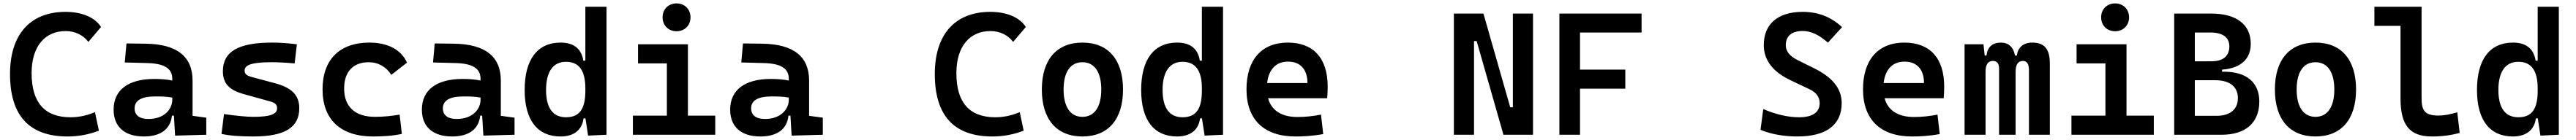

<svg xmlns="http://www.w3.org/2000/svg" viewBox="-20 -771 14688 801"><path d="M365.2 9.8C426.8 9.8 486.3 -1 543.9 -23.4L521.5 -129.4C475.6 -109.9 429.7 -100.1 381.8 -100.1C234.9 -100.1 160.2 -184.1 160.2 -352.5C160.2 -506.3 236.8 -593.3 354.5 -593.3C407.2 -593.3 454.6 -570.8 483.9 -531.2L556.2 -616.7C521 -671.9 446.8 -703.1 353.5 -703.1C151.9 -703.1 37.1 -573.2 37.1 -347.7C37.1 -109.4 147 9.8 365.2 9.8Z M978.5 4.9 1156.2 0V-97.7L1078.1 -108.4V-309.6C1078.1 -446.3 991.2 -518.6 810.5 -521L701.2 -522.5L691.4 -413.6L820.3 -410.2C914.6 -407.7 962.4 -380.9 962.4 -320.3V-310.1C932.6 -316.4 900.4 -319.3 859.9 -319.3C711.9 -319.3 627.9 -256.8 627.9 -143.6C627.9 -45.4 690.9 9.8 800.3 9.8C893.1 9.8 952.1 -29.8 960.4 -109.4H971.7ZM962.4 -212.9V-200.2C962.4 -146.5 917 -90.3 826.7 -90.3C775.4 -90.3 747.6 -111.8 747.6 -151.4C747.6 -196.3 787.6 -219.2 862.8 -219.2C897 -219.2 927.2 -219.2 962.4 -212.9Z M1424.8 9.8C1604 9.8 1686.5 -41.5 1686.5 -151.9C1686.5 -229 1640.6 -271 1543.9 -295.9L1418.9 -329.6C1388.7 -337.4 1375 -345.7 1375 -367.7C1375 -400.9 1420.4 -415 1528.3 -415C1562 -415 1603.5 -413.1 1660.2 -408.2L1672.9 -517.6C1622.6 -523.9 1577.6 -527.3 1531.2 -527.3C1339.4 -527.3 1251 -476.1 1251 -363.8C1251 -290.5 1290 -254.4 1372.6 -231.9L1521.5 -190.4C1547.9 -183.1 1560.1 -173.3 1560.1 -151.4C1560.1 -117.2 1519.5 -102.5 1424.8 -102.5C1387.2 -102.5 1333.5 -107.9 1257.3 -118.2L1243.2 -4.9C1289.1 5.4 1346.2 9.8 1424.8 9.8Z M2106.9 9.8C2160.6 9.8 2218.3 6.8 2271.5 -4.9L2258.8 -115.2C2213.9 -107.4 2166 -102.5 2118.7 -102.5C2005.9 -102.5 1942.4 -159.2 1942.4 -264.6C1942.4 -360.8 1994.1 -415 2083 -415C2136.2 -415 2182.6 -388.7 2211.4 -342.8L2300.8 -412.6C2269 -485.8 2191.4 -527.3 2086.9 -527.3C1915 -527.3 1819.3 -428.7 1819.3 -259.8C1819.3 -85.9 1923.3 9.8 2106.9 9.8Z M2736.3 4.9 2914.1 0V-97.7L2835.9 -108.4V-309.6C2835.9 -446.3 2749 -518.6 2568.4 -521L2459 -522.5L2449.2 -413.6L2578.1 -410.2C2672.4 -407.7 2720.2 -380.9 2720.2 -320.3V-310.1C2690.4 -316.4 2658.2 -319.3 2617.7 -319.3C2469.7 -319.3 2385.7 -256.8 2385.7 -143.6C2385.7 -45.4 2448.7 9.8 2558.1 9.8C2650.9 9.8 2710 -29.8 2718.3 -109.4H2729.5ZM2720.2 -212.9V-200.2C2720.2 -146.5 2674.8 -90.3 2584.5 -90.3C2533.2 -90.3 2505.4 -111.8 2505.4 -151.4C2505.4 -196.3 2545.4 -219.2 2620.6 -219.2C2654.8 -219.2 2685.1 -219.2 2720.2 -212.9Z M3176.3 9.8C3251.5 9.8 3298.8 -26.4 3307.6 -93.8H3318.4L3333.5 4.9L3438.5 0V-732.4H3317.9V-423.8H3306.2C3295.9 -491.2 3252.9 -527.3 3176.8 -527.3C3044.9 -527.3 2971.7 -431.2 2971.7 -256.3C2971.7 -83.5 3044.9 9.8 3176.3 9.8ZM3317.9 -251.5C3317.9 -148.4 3285.2 -100.1 3207.5 -100.1C3132.8 -100.1 3093.8 -153.3 3093.8 -256.3C3093.8 -360.4 3133.8 -417.5 3207.5 -417.5C3280.8 -417.5 3317.9 -368.2 3317.9 -265.6Z M3588.9 0H4058.6V-109.4H3902.8V-517.6H3618.2V-408.2H3782.7V-109.4H3588.9ZM3837.9 -592.3C3884.3 -592.3 3917.5 -625.5 3917.5 -671.9C3917.5 -718.3 3884.3 -751.5 3837.9 -751.5C3791.5 -751.5 3758.3 -718.3 3758.3 -671.9C3758.3 -625.5 3791.5 -592.3 3837.9 -592.3Z M4494.1 4.9 4671.9 0V-97.7L4593.8 -108.4V-309.6C4593.8 -446.3 4506.8 -518.6 4326.2 -521L4216.8 -522.5L4207 -413.6L4335.9 -410.2C4430.2 -407.7 4478 -380.9 4478 -320.3V-310.1C4448.2 -316.4 4416 -319.3 4375.5 -319.3C4227.5 -319.3 4143.6 -256.8 4143.6 -143.6C4143.6 -45.4 4206.5 9.8 4315.9 9.8C4408.7 9.8 4467.8 -29.8 4476.1 -109.4H4487.3ZM4478 -212.9V-200.2C4478 -146.5 4432.6 -90.3 4342.3 -90.3C4291 -90.3 4263.2 -111.8 4263.2 -151.4C4263.2 -196.3 4303.2 -219.2 4378.4 -219.2C4412.6 -219.2 4442.9 -219.2 4478 -212.9Z M5638.7 9.8C5700.2 9.8 5759.8 -1 5817.4 -23.4L5794.9 -129.4C5749 -109.9 5703.1 -100.1 5655.3 -100.1C5508.3 -100.1 5433.6 -184.1 5433.6 -352.5C5433.6 -506.3 5510.3 -593.3 5627.9 -593.3C5680.7 -593.3 5728 -570.8 5757.3 -531.2L5829.6 -616.7C5794.4 -671.9 5720.2 -703.1 5627 -703.1C5425.3 -703.1 5310.5 -573.2 5310.5 -347.7C5310.5 -109.4 5420.4 9.8 5638.7 9.8Z M6152.3 9.8C6299.3 9.8 6383.8 -87.9 6383.8 -258.8C6383.8 -429.7 6299.3 -527.3 6152.3 -527.3C6005.4 -527.3 5920.9 -429.7 5920.9 -258.8C5920.9 -87.9 6005.4 9.8 6152.3 9.8ZM6152.3 -102.5C6084 -102.5 6044.9 -159.2 6044.9 -258.8C6044.9 -358.9 6084 -415 6152.3 -415C6220.7 -415 6259.8 -358.9 6259.8 -258.8C6259.8 -159.2 6220.7 -102.5 6152.3 -102.5Z M6691.9 9.8C6767.1 9.8 6814.5 -26.4 6823.2 -93.8H6834L6849.1 4.9L6954.1 0V-732.4H6833.5V-423.8H6821.8C6811.5 -491.2 6768.6 -527.3 6692.4 -527.3C6560.5 -527.3 6487.3 -431.2 6487.3 -256.3C6487.3 -83.5 6560.5 9.8 6691.9 9.8ZM6833.5 -251.5C6833.5 -148.4 6800.8 -100.1 6723.1 -100.1C6648.4 -100.1 6609.4 -153.3 6609.4 -256.3C6609.4 -360.4 6649.4 -417.5 6723.1 -417.5C6796.4 -417.5 6833.5 -368.2 6833.5 -265.6Z M7366.7 9.8C7407.7 9.8 7460.9 7.8 7525.4 -3.9L7512.7 -115.2C7467.3 -106.4 7423.8 -101.6 7378.4 -101.6C7288.6 -101.6 7230 -138.7 7210.9 -209H7547.9C7549.8 -230 7550.8 -251.5 7550.8 -275.9C7550.8 -439.5 7468.3 -527.3 7323.7 -527.3C7173.8 -527.3 7087.9 -428.7 7087.9 -259.8C7087.9 -85.9 7188.5 9.8 7366.7 9.8ZM7205.6 -295.9C7214.4 -374.5 7256.8 -418.5 7324.7 -418.5C7394 -418.5 7435.5 -375 7435.5 -295.9Z M8553.2 0H8721.7V-693.4H8606.9V-157.2H8591.8L8439 -693.4H8270.5V0H8385.3V-536.1H8400.4Z M8872.1 0H8989.7V-263.7H9248V-372.6H8989.7V-585H9340.8V-693.4H8872.1Z M10230 9.8C10394.5 9.8 10481.9 -57.1 10481.9 -181.2C10481.9 -265.6 10427.2 -329.1 10327.6 -378.9L10230.5 -427.2C10187 -449.2 10163.1 -476.1 10163.1 -512.7C10163.1 -565.4 10198.2 -593.8 10259.8 -593.8C10306.6 -593.8 10353.5 -571.3 10403.3 -526.9L10483.9 -615.7C10421.9 -674.3 10347.7 -703.1 10259.3 -703.1C10118.2 -703.1 10037.6 -633.8 10037.6 -512.7C10037.6 -425.3 10092.3 -358.4 10189 -312.5L10296.9 -261.2C10335 -243.7 10356.4 -216.3 10356.4 -181.6C10356.4 -127.9 10315.9 -100.1 10237.8 -100.1C10176.3 -100.1 10106 -116.2 10034.7 -147L10019 -28.3C10077.6 -3.4 10151.4 9.8 10230 9.8Z M10882.3 9.8C10923.3 9.8 10976.6 7.8 11041 -3.9L11028.3 -115.2C10982.9 -106.4 10939.5 -101.6 10894 -101.6C10804.2 -101.6 10745.6 -138.7 10726.6 -209H11063.5C11065.4 -230 11066.4 -251.5 11066.4 -275.9C11066.4 -439.5 10983.9 -527.3 10839.4 -527.3C10689.5 -527.3 10603.5 -428.7 10603.5 -259.8C10603.5 -85.9 10704.1 9.8 10882.3 9.8ZM10721.2 -295.9C10730 -374.5 10772.5 -418.5 10840.3 -418.5C10909.7 -418.5 10951.2 -375 10951.2 -295.9Z M11549.8 0H11668.9V-405.3C11668.9 -491.2 11638.2 -527.3 11567.9 -527.3C11516.1 -527.3 11485.4 -497.1 11481 -453.1H11470.2C11460.9 -502.9 11432.1 -527.3 11390.1 -527.3C11341.3 -527.3 11313 -502 11307.6 -453.1H11297.4L11290.5 -517.6H11182.6V0H11302.2V-359.4C11302.2 -401.4 11315.9 -422.4 11344.2 -422.4C11367.7 -422.4 11379.4 -407.7 11379.4 -378.4V0H11473.6V-359.4C11473.6 -401.4 11487.3 -422.4 11515.1 -422.4C11538.6 -422.4 11549.8 -404.8 11549.8 -368.7Z M11792 0H12261.7V-109.4H12106V-517.6H11821.3V-408.2H11985.8V-109.4H11792ZM12041 -592.3C12087.4 -592.3 12120.6 -625.5 12120.6 -671.9C12120.6 -718.3 12087.4 -751.5 12041 -751.5C11994.6 -751.5 11961.4 -718.3 11961.4 -671.9C11961.4 -625.5 11994.6 -592.3 12041 -592.3Z M12377.9 0H12648.4C12785.6 0 12863.3 -69.3 12863.3 -190.4C12863.3 -298.8 12790.5 -360.8 12662.1 -360.8H12650.9V-372.6C12755.9 -379.9 12814.5 -432.6 12814.5 -520C12814.5 -630.9 12732.9 -693.4 12588.9 -693.4H12377.9ZM12495.6 -108.4V-312H12613.3C12694.8 -312 12741.2 -274.4 12741.2 -210C12741.2 -145.5 12696.8 -108.4 12620.1 -108.4ZM12495.6 -420.4V-585H12584C12654.8 -585 12692.4 -557.6 12692.4 -505.4C12692.4 -450.2 12656.7 -420.4 12590.8 -420.4Z M13183.6 9.8C13330.6 9.8 13415 -87.9 13415 -258.8C13415 -429.7 13330.6 -527.3 13183.6 -527.3C13036.6 -527.3 12952.1 -429.7 12952.1 -258.8C12952.1 -87.9 13036.6 9.8 13183.6 9.8ZM13183.6 -102.5C13115.2 -102.5 13076.2 -159.2 13076.2 -258.8C13076.2 -358.9 13115.2 -415 13183.6 -415C13252 -415 13291 -358.9 13291 -258.8C13291 -159.2 13252 -102.5 13183.6 -102.5Z M13846.7 9.8C13904.3 9.8 13951.7 3.9 14005.9 -10.7L13992.2 -128.4C13948.2 -115.7 13916 -109.9 13885.7 -109.9C13803.7 -109.9 13788.6 -140.6 13788.6 -212.4V-732.4H13519.5V-623H13668.5V-207.5C13668.5 -55.7 13720.2 9.8 13846.7 9.8Z M14309.1 9.8C14384.3 9.8 14431.6 -26.4 14440.4 -93.8H14451.2L14466.3 4.9L14571.3 0V-732.4H14450.7V-423.8H14439C14428.7 -491.2 14385.7 -527.3 14309.6 -527.3C14177.7 -527.3 14104.5 -431.2 14104.5 -256.3C14104.5 -83.5 14177.7 9.8 14309.1 9.8ZM14450.7 -251.5C14450.7 -148.4 14418 -100.1 14340.3 -100.1C14265.6 -100.1 14226.6 -153.3 14226.6 -256.3C14226.6 -360.4 14266.6 -417.5 14340.3 -417.5C14413.6 -417.5 14450.7 -368.2 14450.7 -265.6Z"/></svg>

Font: Cascadia Code NF SemiBold
Style: Regular
Weight: 600
Monospace: yes
Designer: Aaron Bell
Foundry: Saja Typeworks
Version: Version 2404.023